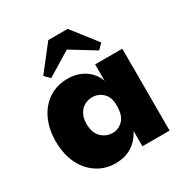

<svg xmlns="http://www.w3.org/2000/svg" viewBox="-162 -819 914 954"><g transform="rotate(-30 294.5 -342.0)"><path d="M230 7Q184 7 146.5 -11.5Q109 -30 82 -62Q55 -94 40.5 -138.5Q26 -183 26 -236Q26 -289 40.5 -333Q55 -377 82 -409Q109 -441 146.5 -459Q184 -477 230 -477Q290 -477 331.5 -448Q373 -419 387 -375V-470H543V0H387V-89Q368 -47 328 -20Q288 7 230 7ZM293 -131Q326 -131 351.5 -155.5Q377 -180 378 -234V-240Q378 -288 352.5 -312Q327 -336 292 -336Q275 -336 259 -330Q243 -324 230.5 -312Q218 -300 210 -281Q202 -262 202 -235Q202 -184 229 -157.5Q256 -131 293 -131ZM135 -549 246 -691H357L468 -549L439 -520L302 -604L164 -520Z"/></g></svg>

Font: Tilda Sans Black
Style: Regular
Weight: 900
Designer: ParaType Ltd
Foundry: ParaType Ltd
Version: Version 1.009